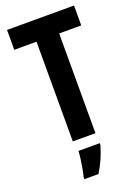

<svg xmlns="http://www.w3.org/2000/svg" viewBox="-173 -785 774 1077"><g transform="rotate(-20 214.5 -246.5)"><path d="M282.2 0H147V-595.2H14.2V-713.9H414.1V-595.2H282.2ZM285.6 61V71.8Q262.7 152.8 219.7 221.2H135.7V208Q140.6 190.9 145.5 163.8Q150.4 136.7 154.1 108.9Q157.7 81.1 158.7 61Z"/></g></svg>

Font: Open Sans Condensed
Style: Bold
Weight: 700
Width: 3
Designer: Monotype Design Team
Foundry: Monotype Imaging Inc.
Version: Version 3.003; ttfautohint (v1.8.4)